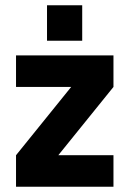

<svg xmlns="http://www.w3.org/2000/svg" viewBox="-20 -711 494 731"><path d="M41 0V-120L251 -380H41V-500H412V-380L202 -120H412V0ZM159 -556V-691H293V-556Z"/></svg>

Font: Titillium Web SemiBold
Style: Regular
Weight: 600
Designer: Mohamed Gaber, Accademia di Belle Arti di Urbino
Foundry: Kief Type Foundry, Accademia di Belle Arti di Urbino
Version: Version 3.000; ttfautohint (v1.8.4)